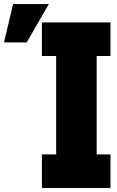

<svg xmlns="http://www.w3.org/2000/svg" viewBox="-176 -894 578 949"><path d="M-156.2 -684.6 -111.3 -874H65.4L-43.9 -684.6ZM31.2 35.2V-130.9H101.6V-617.2H31.2V-783.2H370.1V-617.2H301.8V-130.9H370.1V35.2Z"/></svg>

Font: GenEi M Gothic v2 Black
Style: Regular
Weight: 900
Version: Version 2.0